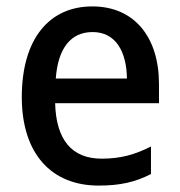

<svg xmlns="http://www.w3.org/2000/svg" viewBox="-20 -569 561 599"><path d="M268 -549C133 -549 48 -447 48 -266C48 -92 138 10 288 10C355 10 402 -1 451 -26V-112C400 -86 355 -74 297 -74C204 -74 155 -133 152 -247H476V-307C476 -452 400 -549 268 -549ZM269 -469C341 -469 375 -408 376 -324H154C161 -419 201 -469 269 -469Z"/></svg>

Font: Noto Sans Thai Looped SemiCondensed Medium
Style: Regular
Weight: 500
Width: 4
Designer: Sasikarn Vongin, Ben Mitchell
Foundry: The Fontpad Ltd
Version: Version 1.001